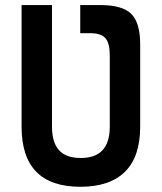

<svg xmlns="http://www.w3.org/2000/svg" viewBox="-20 -713 626 743"><path d="M290.5 -693.4H368.2Q453.6 -693.4 488 -659.2Q522.5 -625 522.5 -541V-222.7Q522.5 -106.4 463.6 -48.3Q404.8 9.8 291 9.8Q63.5 9.8 63.5 -222.7V-693.4H181.2V-222.7Q181.2 -162.1 208.3 -131.8Q235.4 -101.6 293 -101.6Q404.8 -101.6 404.8 -222.7V-498.5Q404.8 -545.9 387.9 -565.2Q371.1 -584.5 330.1 -584.5H290.5Z"/></svg>

Font: Cascadia Code SemiBold
Style: Regular
Weight: 600
Monospace: yes
Designer: Aaron Bell
Foundry: Saja Typeworks
Version: Version 2404.023; ttfautohint (v1.8.4)